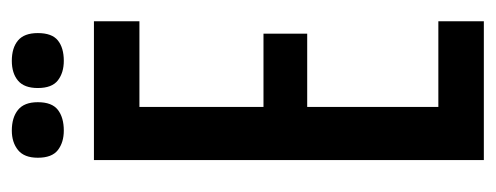

<svg xmlns="http://www.w3.org/2000/svg" viewBox="-277 -562 839 325"><g transform="rotate(-90 142.5 -399.5)"><path d="M34 0V-660H269V-583H124V-373H248V-299H124V-77H269V0ZM202 -711Q182 -711 169 -721Q156 -731 156 -755Q156 -778 168.5 -788.5Q181 -799 202 -799Q224 -799 236.5 -788.5Q249 -778 249 -755Q249 -731 236.5 -721Q224 -711 202 -711ZM84 -711Q64 -711 51 -721Q38 -731 38 -755Q38 -778 51 -788.5Q64 -799 84 -799Q106 -799 119 -788.5Q132 -778 132 -755Q132 -731 119 -721Q106 -711 84 -711Z"/></g></svg>

Font: Bricolage Grotesque 48pt Condensed
Style: Regular
Weight: 400
Width: 3
Designer: Mathieu Triay
Foundry: Atelier Triay
Version: Version 1.000; ttfautohint (v1.8.4.7-5d5b);gftools[0.9.32]